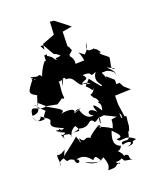

<svg xmlns="http://www.w3.org/2000/svg" viewBox="-205 -929 1140 1388"><g transform="rotate(-20 365.5 -235.0)"><path d="M650 -256C590 -307 594 -314 596 -278C592 -340 551 -339 611 -337C593 -345 674 -326 671 -286C683 -333 556 -395 684 -332C639 -335 661 -358 669 -422C661 -435 582 -484 624 -478C574 -558 584 -473 587 -522C528 -509 522 -535 548 -582C529 -502 522 -527 510 -502C444 -544 476 -554 490 -464C398 -458 432 -472 415 -442C425 -458 431 -496 404 -525C398 -569 411 -514 371 -584C328 -523 284 -569 307 -537C269 -549 319 -546 230 -598C225 -564 248 -574 250 -598C206 -602 245 -509 235 -504C330 -529 238 -572 311 -501C266 -573 232 -560 208 -551C261 -575 206 -576 164 -459C135 -507 109 -428 143 -476C147 -459 76 -487 81 -479C129 -444 111 -444 85 -471C100 -402 110 -452 99 -472C16 -368 27 -376 106 -331C85 -363 87 -358 59 -264C59 -308 71 -287 120 -245C43 -229 9 -311 1 -215C74 -214 64 -275 39 -284C102 -209 140 -186 113 -231C46 -149 81 -170 88 -165C47 -153 7 -158 -4 -209C19 -147 43 -163 58 -193C51 -182 122 -158 110 -133C84 -91 134 -78 185 -53C124 -23 144 -46 182 -19C150 14 131 -59 164 23C148 -39 216 23 213 -13C206 -51 143 -51 125 -57C126 -40 185 -24 148 -64C137 -40 199 -49 201 -5C196 -56 198 -51 239 -104C168 -37 210 -1 220 25C208 33 223 -28 267 -40C312 30 261 -12 201 5C307 -2 333 -45 279 -15C374 15 366 -67 405 -27C403 -2 455 -47 455 -44C445 35 438 8 447 -38C470 -41 515 -44 478 -47C509 -32 540 -16 571 -1C499 11 548 -13 515 69C505 62 488 48 410 17C472 -5 410 81 399 72C446 60 435 33 419 16C332 69 339 84 340 80C302 45 297 109 262 52C259 104 279 62 242 98C284 84 234 37 250 30C195 78 208 64 116 137L136 93C100 123 40 131 95 72C47 121 85 163 67 199C74 182 53 169 107 150C139 210 117 151 176 187C178 242 235 211 191 188C206 192 248 164 304 236C331 210 327 213 359 260C364 246 348 283 244 228C280 264 343 274 380 241C406 309 392 323 381 342C471 345 428 325 470 321C464 296 504 359 451 305C515 309 490 274 512 312C515 323 538 315 598 336C522 318 585 291 533 279C483 307 569 306 486 228C465 204 497 269 528 207C471 187 482 133 502 81C543 123 574 154 515 151C539 197 571 131 648 199C582 209 658 223 568 230C640 213 588 187 544 205C522 165 607 194 566 177C616 209 602 116 621 126C639 64 625 127 638 16C592 25 600 30 597 -19C625 17 582 9 628 36L611 -83L612 -148L735 -152L692 -190L674 -224L649 -223ZM237 -256C243 -270 256 -245 261 -259C252 -323 272 -366 262 -381C325 -387 295 -404 280 -341C278 -393 319 -410 317 -381C382 -385 375 -318 418 -301C416 -340 493 -312 442 -368C537 -373 469 -325 539 -358C485 -284 574 -248 541 -247C520 -271 502 -293 475 -328C416 -260 433 -305 472 -241C507 -277 499 -283 420 -309C501 -314 499 -226 446 -215C477 -154 465 -206 489 -150C460 -133 511 -152 488 -79C437 -161 425 -144 452 -81C395 -145 364 -82 419 -69C376 -53 340 -96 331 -149C305 -148 272 -119 348 -151C340 -138 261 -122 293 -130C317 -169 241 -168 194 -156C255 -175 196 -197 107 -249L199 -231ZM249 -668 298 -583 320 -573 384 -521 431 -563 420 -591 411 -601 414 -712 489 -725 383 -808 352 -812 347 -714 251 -677 246 -634 227 -669Z"/></g></svg>

Font: Hussar Lance
Style: ExBd
Weight: 700
Foundry: Cannot Into Space Fonts, PlusOne Fonts
Version: Version 2.270